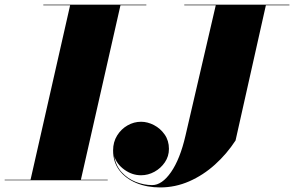

<svg xmlns="http://www.w3.org/2000/svg" viewBox="-65 -770 1256 820"><path d="M-45 -2.5H65.5L234.5 -747.5H120V-750H560V-747.5H449.5L280.5 -2.5H395V0H-45ZM722 -750H1171V-747.5H1070.5L941 -170Q903.5 -112.5 853 -67Q802.5 -21.5 743 4.5Q683.5 30.5 619 30.5Q563 30.5 517.5 11.8Q472 -7 445 -42.2Q418 -77.5 418 -127.5Q418 -163.5 435.2 -191.2Q452.5 -219 479.8 -234.5Q507 -250 537.5 -250Q565 -250 592.5 -235.8Q620 -221.5 638.2 -195.5Q656.5 -169.5 656.5 -134Q656.5 -102.5 639.2 -77Q622 -51.5 594.8 -36.5Q567.5 -21.5 537.5 -21.5Q499 -21.5 466 -45.5Q433 -69.5 423 -103Q429.5 -62 454.8 -34.5Q480 -7 514.8 6.8Q549.5 20.5 585 20.5Q627 20.5 665.5 -35Q704 -90.5 727 -190L856.5 -747.5H722Z"/></svg>

Font: Bodoni* 72pt Fatface
Style: Italic
Weight: 900
Italic angle: -13°
Version: Version 2.3